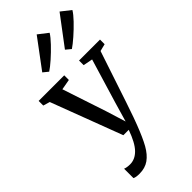

<svg xmlns="http://www.w3.org/2000/svg" viewBox="-338 -929 1247 1247"><g transform="rotate(-45 286.0 -305.0)"><path d="M81 243.5V157Q87.5 160.5 101.2 162.8Q115 165 129 165Q175 165 212.2 127Q249.5 89 281 0H231.5L46 -490.5L0 -504V-546.5H235V-504L162.5 -491L263.5 -186.5L305 -52.5L344 -186.5L436 -491.5L371 -504V-546.5H563.5V-504L513.5 -491.5Q362.5 -33.5 341.5 15.5Q308.5 101.5 280.8 150.8Q253 200 217 225.8Q181 251.5 129 251.5Q96 251.5 81 243.5ZM182.5 -632.5 147.5 -661 296.5 -861 363.5 -809Q348.5 -784.5 314.5 -748.8Q280.5 -713 243.5 -680.2Q206.5 -647.5 183 -632.5ZM390.5 -632.5 356 -661 506.5 -861 572.5 -809Q558.5 -785 524.5 -749.5Q490.5 -714 452.8 -681Q415 -648 391.5 -632.5Z"/></g></svg>

Font: Merriweather 12pt
Style: Regular
Weight: 400
Designer: Eben Sorkin
Foundry: Eben Sorkin
Version: Version 2.100